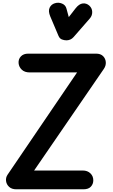

<svg xmlns="http://www.w3.org/2000/svg" viewBox="-20 -1401 833 1421"><path d="M101 0Q67 0 47.5 -18Q28 -36 24.8 -61.2Q21.5 -86.5 36 -108L550.5 -865H199.5Q162.5 -865 141.2 -885.2Q120 -905.5 117.5 -934Q115.5 -963.5 134.8 -983.8Q154 -1004 189 -1004H691Q724.5 -1004 742.8 -985.8Q761 -967.5 763 -941.2Q765 -915 748.5 -891L232.5 -139H592.5Q627.5 -139 649 -118.2Q670.5 -97.5 670.5 -66.5Q670.5 -39 652.5 -19.5Q634.5 0 597.5 0ZM472 -1102.5Q455 -1102.5 438.2 -1109Q421.5 -1115.5 413 -1135.5L352 -1279.5Q335.5 -1318.5 347.2 -1343.8Q359 -1369 386 -1377Q413 -1385.5 439.2 -1374.5Q465.5 -1363.5 472 -1337L489 -1274.5L539.5 -1339.5Q565.5 -1372.5 592.5 -1375.5Q619.5 -1378.5 641 -1359.5Q662 -1340 662.5 -1312.5Q663 -1285 644.5 -1264L524.5 -1126.5Q513.5 -1114 499.8 -1108.2Q486 -1102.5 472 -1102.5Z"/></svg>

Font: Edu SA Hand
Style: Regular
Weight: 400
Designer: Tina and Corey Anderson, Eben Sorkin, Mirko Velimirovic
Foundry: Google for Education
Version: Version 2.000